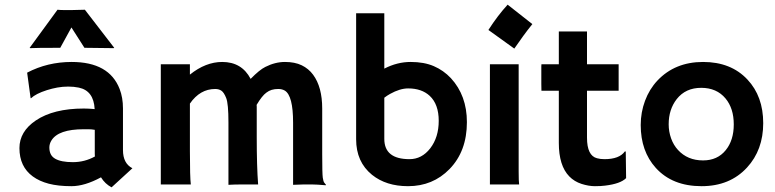

<svg xmlns="http://www.w3.org/2000/svg" viewBox="-20 -783 3290 815"><path d="M408.7 -30.3Q339.4 7.3 283.2 7.3Q227.1 7.3 187 -3.2Q147 -13.7 119.1 -34.2Q62.5 -75.7 62.5 -154.3Q62.5 -224.6 131.8 -271.5Q207 -322.3 335.9 -322.3L355.5 -321.8Q361.3 -321.3 368.7 -321Q376 -320.8 381.8 -319.8Q377.9 -397.9 314.5 -411.1Q293.5 -415.5 269.8 -415.5Q246.1 -415.5 223.4 -411.4Q200.7 -407.2 179.2 -400.4Q131.8 -385.3 111.3 -365.7L109.9 -366.7L95.2 -474.6Q181.6 -520 284.2 -520Q443.4 -520 487.8 -405.3Q502 -368.7 502 -322.8V-146Q502 -89.4 542 -68.8L453.6 12.2Q425.8 -2.4 408.7 -30.3ZM382.3 -231.9Q369.1 -234.4 355 -234.4H335.4Q227.5 -234.4 198.2 -186.5Q189.5 -172.4 189.5 -156.7Q189.5 -141.1 195.1 -129.2Q200.7 -117.2 213.9 -109.4Q239.3 -94.7 289.3 -94.7Q339.4 -94.7 382.8 -118.7Q382.3 -124 382.3 -129.9ZM235.8 -580.1Q130.9 -580.1 107.4 -578.6L106 -580.1L224.1 -741.7Q235.8 -740.2 256.3 -740.2H281.2L340.3 -741.7L464.8 -580.1L462.9 -578.6L338.4 -580.1L283.2 -666.5Z M786.1 -141.1Q786.1 -31.2 790 0H662.6V-510.3H786.1V-466.3Q853 -520 923.3 -520Q1006.3 -520 1043.9 -448.2Q1081.5 -486.8 1106.4 -499Q1147.9 -520 1189.7 -520Q1231.4 -520 1260.7 -505.9Q1290 -491.7 1309.1 -465.8Q1347.7 -413.6 1347.7 -322.3V-127.9Q1347.7 -45.4 1350.1 -28.8Q1352.5 -12.2 1356.7 -7.3Q1360.8 -2.4 1363.8 1.5L1362.8 3.4Q1323.7 0 1305.2 0H1268.6Q1250.5 0 1224.1 1.5V-262.7Q1224.1 -377 1189 -398.4Q1177.2 -405.3 1161.4 -405.3Q1145.5 -405.3 1133.3 -401.6Q1121.1 -397.9 1110.4 -389.6Q1092.3 -376.5 1069.3 -337.9Q1069.8 -334 1069.8 -330.1Q1069.8 -326.2 1069.8 -201.2Q1069.8 -76.2 1075.7 0Q1034.2 0 1005.1 0Q976.1 0 949.7 1.5V-263.2Q949.7 -342.8 940.2 -366.7Q930.7 -390.6 919.9 -397.9Q909.2 -405.3 893.6 -405.3Q829.1 -405.3 786.1 -343.3Z M1611.3 -491.7Q1666 -520 1723.1 -520Q1780.3 -520 1821.5 -502.2Q1862.8 -484.4 1894 -451.2Q1961.9 -377.4 1961.9 -264.6Q1961.9 -141.1 1888.2 -65.4Q1817.4 7.3 1711.9 7.3Q1619.1 7.3 1559.1 -41Q1491.7 -95.7 1491.7 -191.9V-726.6H1611.3ZM1611.3 -193.4Q1611.3 -107.4 1718.3 -107.4Q1770.5 -107.4 1806.2 -153.3Q1842.3 -200.2 1842.3 -270Q1842.3 -340.3 1804.2 -376Q1770 -407.7 1712.4 -407.7Q1677.7 -407.7 1635.7 -384.3Q1622.6 -377 1611.3 -368.2Z M2053.2 -655.8Q2092.3 -716.8 2134.8 -763.2L2239.7 -680.7Q2218.8 -654.8 2200.7 -629.9Q2200.7 -629.9 2163.1 -576.7ZM2181.6 -54.7Q2181.6 -12.7 2183.6 0H2059.6V-510.3H2181.6Z M2545.9 -107.4Q2608.9 -107.4 2632.3 -140.1H2636.2L2637.7 -26.9Q2613.8 -2.9 2548.8 4.9Q2531.2 7.3 2505.1 7.3Q2479 7.3 2448.5 -2.4Q2418 -12.2 2396.5 -34.2Q2352.1 -79.6 2352.1 -176.3V-397.9H2278.3Q2277.8 -412.1 2277.8 -426.8V-502Q2277.8 -510.3 2278.3 -510.3H2352.1V-649.4H2471.7V-510.3H2606V-397.9H2471.7V-198.7Q2471.7 -122.1 2514.2 -111.3Q2527.8 -107.4 2545.9 -107.4Z M2699.7 -252.4Q2699.7 -306.2 2718 -355.2Q2736.3 -404.3 2770.5 -440.9Q2845.2 -520 2964.4 -520Q3083 -520 3152.8 -445.3Q3219.7 -374 3219.7 -260.3Q3219.7 -146.5 3150.9 -71.8Q3078.1 7.3 2958 7.3Q2834 7.3 2763.7 -70.3Q2699.7 -141.1 2699.7 -252.4ZM2818.4 -255.4Q2818.4 -224.6 2828.6 -195.8Q2838.9 -167 2857.9 -146.5Q2898.4 -102.1 2964.4 -102.1Q3025.4 -102.1 3060.5 -145.5Q3094.7 -187.5 3094.7 -254.9Q3094.7 -323.2 3059.6 -365.2Q3022 -410.2 2956.5 -410.2Q2890.1 -410.2 2852.5 -362.3Q2818.4 -318.4 2818.4 -255.4Z"/></svg>

Font: HammersmithOne
Style: Regular
Weight: 400
Designer: Nicole Fally
Foundry: Nicole Fally
Version: Version 1.003